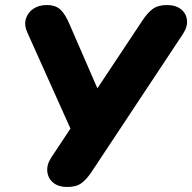

<svg xmlns="http://www.w3.org/2000/svg" viewBox="-20 -734 763 763"><path d="M247 9Q212 9 191.5 -8Q171 -25 168 -52Q165 -79 183 -107L260 -223L89 -604Q75 -634 83 -659.5Q91 -685 113 -699.5Q135 -714 166 -714Q201 -714 220.5 -695.5Q240 -677 257 -636L367 -383L547 -654Q566 -683 587 -698.5Q608 -714 644 -714Q678 -714 699 -697.5Q720 -681 723 -654.5Q726 -628 707 -599L344 -51Q324 -21 303.5 -6Q283 9 247 9Z"/></svg>

Font: Nunito Black
Style: Italic
Weight: 900
Italic angle: -9°
Designer: Vernon Adams
Foundry: Vernon Adams
Version: Version 3.601; ttfautohint (v1.8.2.53-6de2)